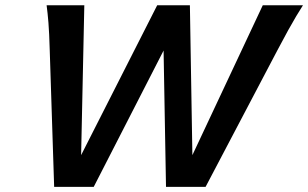

<svg xmlns="http://www.w3.org/2000/svg" viewBox="-20 -726 1197 746"><path d="M698.2 0 699.2 -63 1001 -705.6H1157.2Q1144.5 -686 1130.9 -663.1Q1117.2 -640.1 1099.6 -608.4Q1082 -576.7 1057.1 -529.3L778.8 0ZM717.8 -705.6 728.5 -63 708 0H625L613.8 -630.9L595.7 -705.6ZM263.7 0 264.6 -63 590.8 -705.6H717.8L667.5 -630.9L344.2 0ZM307.6 -705.6 293.9 -63 273.4 0H190.4L173.3 -529.3Q171.4 -598.6 168.2 -637.9Q165 -677.2 161.1 -705.6Z"/></svg>

Font: Andika
Style: Bold Italic
Weight: 700
Italic angle: -14°
Designer: Victor Gaultney, Annie Olsen, Julie Remington, Don Collingsworth, Eric Hays, Becca Hirsbrunner
Foundry: SIL International
Version: Version 6.101